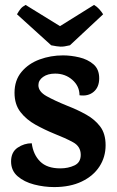

<svg xmlns="http://www.w3.org/2000/svg" viewBox="-20 -745 474 780"><path d="M236 -520Q268 -520 302 -512Q336 -504 359.5 -484Q383 -464 383 -427Q383 -391 360.5 -372Q338 -353 303 -358Q303 -395 274 -420.5Q245 -446 204 -446Q174 -446 155 -432.5Q136 -419 136 -399Q136 -373 169 -354.5Q202 -336 254 -315Q295 -299 330 -279.5Q365 -260 387 -231Q409 -202 409 -155Q409 -107 384 -68.5Q359 -30 312 -7.5Q265 15 200 15Q159 15 118.5 4.5Q78 -6 51.5 -29Q25 -52 25 -89Q25 -127 51.5 -145Q78 -163 109 -163Q115 -117 143 -89Q171 -61 225 -61Q257 -61 282.5 -73Q308 -85 308 -116Q308 -150 277 -167Q246 -184 200 -202Q161 -218 124 -238.5Q87 -259 63 -290Q39 -321 39 -368Q39 -419 67.5 -453Q96 -487 141 -503.5Q186 -520 236 -520ZM264 -561 399 -687Q392 -698 383 -708Q374 -718 362 -725L176 -609H272L84 -725Q71 -718 64 -709.5Q57 -701 49 -687L188 -561Q212 -556 226 -555.5Q240 -555 264 -561Z"/></svg>

Font: Karma Variable Light
Style: Regular
Weight: 300
Designer: Joana Correia
Foundry: Indian Type Foundry
Version: Version 3.000